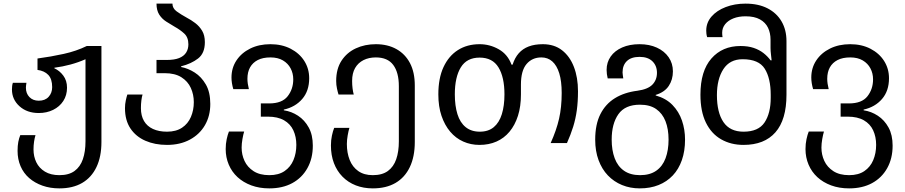

<svg xmlns="http://www.w3.org/2000/svg" viewBox="-20 -790 4998 1060"><path d="M308 250Q257 250 214.5 235Q172 220 141 193Q110 166 93.5 127.5Q77 89 77 43Q77 14 81 -6.5Q85 -27 92 -44H176Q171 -28 168 -7.5Q165 13 165 35Q165 74 180.5 106Q196 138 228 157.5Q260 177 308 177Q360 177 391.5 154Q423 131 437.5 89Q452 47 452 -10V-463Q414 -446 370 -434Q326 -422 280 -416V-413Q309 -400 329.5 -372.5Q350 -345 350 -306Q350 -264 329.5 -232.5Q309 -201 273.5 -183.5Q238 -166 194 -166Q129 -166 87.5 -203.5Q46 -241 46 -296Q46 -305 47 -314.5Q48 -324 51 -333H126Q125 -326 124 -319Q123 -312 123 -306Q123 -274 142.5 -254Q162 -234 194 -234Q229 -234 248.5 -255.5Q268 -277 268 -309Q268 -354 246.5 -376.5Q225 -399 187 -404V-467Q262 -477 332 -492.5Q402 -508 459 -536H540V-6Q540 75 512.5 132.5Q485 190 433.5 220Q382 250 308 250Z M902 10Q835 10 782.5 -13Q730 -36 700 -81Q670 -126 670 -193Q670 -215 674.5 -235.5Q679 -256 683 -268H767Q763 -255 760.5 -235.5Q758 -216 758 -193Q758 -151 775 -122Q792 -93 824.5 -78Q857 -63 902 -63Q952 -63 985 -85Q1018 -107 1034 -144.5Q1050 -182 1050 -226Q1050 -268 1033.5 -304.5Q1017 -341 981.5 -363.5Q946 -386 889 -386H844V-459H900Q943 -459 969 -469.5Q995 -480 1007.5 -499.5Q1020 -519 1020 -545Q1020 -584 997 -605Q974 -626 945 -642Q921 -656 897.5 -671Q874 -686 859 -709.5Q844 -733 844 -770H932Q932 -744 955.5 -727Q979 -710 1010 -693Q1035 -680 1058 -662.5Q1081 -645 1096 -620Q1111 -595 1111 -557Q1111 -496 1073.5 -467Q1036 -438 980 -424V-420Q1018 -413 1055 -389.5Q1092 -366 1116.5 -323.5Q1141 -281 1141 -216Q1141 -150 1111.5 -99Q1082 -48 1028 -19Q974 10 902 10Z M1467 250Q1412 250 1367.5 233.5Q1323 217 1291.5 188Q1260 159 1243 119Q1226 79 1226 33Q1226 4 1231.5 -21.5Q1237 -47 1244 -64H1328Q1323 -48 1318.5 -22.5Q1314 3 1314 25Q1314 64 1330 98.5Q1346 133 1380 155Q1414 177 1467 177Q1518 177 1551 154.5Q1584 132 1600 94Q1616 56 1616 10Q1616 -35 1599.5 -70.5Q1583 -106 1548 -126Q1513 -146 1459 -146H1420V-219H1466Q1537 -219 1568 -258.5Q1599 -298 1599 -352Q1599 -385 1584.5 -412.5Q1570 -440 1542 -456.5Q1514 -473 1473 -473Q1431 -473 1403 -458.5Q1375 -444 1360.5 -418Q1346 -392 1346 -355Q1346 -342 1348 -328Q1350 -314 1354 -298H1268Q1263 -315 1260.5 -331Q1258 -347 1258 -362Q1258 -415 1285.5 -456.5Q1313 -498 1361.5 -522Q1410 -546 1473 -546Q1536 -546 1584.5 -521Q1633 -496 1660 -453.5Q1687 -411 1687 -358Q1687 -288 1648.5 -243.5Q1610 -199 1547 -185V-181Q1589 -175 1625.5 -151Q1662 -127 1684.5 -86Q1707 -45 1707 14Q1707 85 1677 138.5Q1647 192 1593.5 221Q1540 250 1467 250Z M2038 250Q1987 250 1944.5 233.5Q1902 217 1871 185.5Q1840 154 1823.5 110.5Q1807 67 1807 13Q1807 -16 1812.5 -41.5Q1818 -67 1825 -84H1909Q1904 -68 1899.5 -42.5Q1895 -17 1895 5Q1895 54 1910.5 93Q1926 132 1958 154.5Q1990 177 2038 177Q2090 177 2121.5 154Q2153 131 2167.5 89Q2182 47 2182 -10V-314Q2182 -390 2151 -431.5Q2120 -473 2055 -473Q2016 -473 1986.5 -458Q1957 -443 1940.5 -414.5Q1924 -386 1924 -343Q1924 -321 1926.5 -301.5Q1929 -282 1933 -268H1849Q1845 -280 1840.5 -300.5Q1836 -321 1836 -343Q1836 -410 1865.5 -455Q1895 -500 1944.5 -523Q1994 -546 2055 -546Q2120 -546 2168.5 -519Q2217 -492 2243.5 -441.5Q2270 -391 2270 -318V-6Q2270 75 2242.5 132.5Q2215 190 2163.5 220Q2112 250 2038 250Z M2627 10Q2579 10 2537.5 -8.5Q2496 -27 2465.5 -63Q2435 -99 2417.5 -150.5Q2400 -202 2400 -269Q2400 -358 2428.5 -419.5Q2457 -481 2508 -513.5Q2559 -546 2628 -546Q2684 -546 2733.5 -518Q2783 -490 2804 -433H2810Q2822 -471 2844 -496Q2866 -521 2899 -533.5Q2932 -546 2977 -546Q3040 -546 3083 -512.5Q3126 -479 3148.5 -420.5Q3171 -362 3171 -286Q3171 -229 3164.5 -181.5Q3158 -134 3144.5 -90.5Q3131 -47 3110 0H3020Q3052 -71 3066.5 -134.5Q3081 -198 3081 -277Q3081 -342 3067.5 -385.5Q3054 -429 3029 -451Q3004 -473 2969 -473Q2918 -473 2887 -436.5Q2856 -400 2856 -323V-269Q2856 -202 2839.5 -150.5Q2823 -99 2793 -63Q2763 -27 2721 -8.5Q2679 10 2627 10ZM2629 -63Q2676 -63 2706 -88Q2736 -113 2750.5 -159.5Q2765 -206 2765 -269Q2765 -364 2732 -418Q2699 -472 2628 -472Q2557 -472 2524 -418Q2491 -364 2491 -269Q2491 -206 2505.5 -159.5Q2520 -113 2551 -88Q2582 -63 2629 -63Z M3512 250Q3459 250 3414 231.5Q3369 213 3336 178.5Q3303 144 3284.5 94Q3266 44 3266 -19Q3266 -103 3294.5 -159.5Q3323 -216 3375 -248Q3427 -280 3499 -289Q3557 -297 3582 -323Q3607 -349 3607 -388Q3607 -427 3582 -451.5Q3557 -476 3511 -476Q3465 -476 3441 -453Q3417 -430 3417 -390Q3417 -383 3418.5 -374.5Q3420 -366 3421 -357H3335Q3332 -369 3330.5 -381Q3329 -393 3329 -404Q3329 -446 3351.5 -478Q3374 -510 3415 -528Q3456 -546 3511 -546Q3565 -546 3606.5 -527Q3648 -508 3671.5 -474Q3695 -440 3695 -396Q3695 -350 3672 -315.5Q3649 -281 3600 -266V-263Q3657 -247 3692.5 -210.5Q3728 -174 3745 -124.5Q3762 -75 3762 -19Q3762 44 3744.5 94Q3727 144 3694.5 178.5Q3662 213 3616 231.5Q3570 250 3512 250ZM3514 177Q3568 177 3603 152.5Q3638 128 3654.5 83.5Q3671 39 3671 -19Q3671 -78 3654 -121Q3637 -164 3602.5 -188Q3568 -212 3513 -212Q3431 -212 3394 -159.5Q3357 -107 3357 -19Q3357 39 3373.5 83.5Q3390 128 3425 152.5Q3460 177 3514 177Z M4085 10Q4015 10 3961 -21Q3907 -52 3877 -113.5Q3847 -175 3847 -267Q3847 -398 3907.5 -467Q3968 -536 4068 -536Q4110 -536 4141 -525.5Q4172 -515 4195 -497Q4218 -479 4234 -457H4240Q4239 -468 4236.5 -488.5Q4234 -509 4234 -525V-571Q4234 -608 4220 -637Q4206 -666 4175.5 -683Q4145 -700 4096 -700Q4058 -700 4029 -688.5Q4000 -677 3983.5 -656.5Q3967 -636 3967 -609Q3967 -603 3967.5 -597Q3968 -591 3969 -585H3884Q3881 -595 3880 -604Q3879 -613 3879 -621Q3879 -665 3908 -698.5Q3937 -732 3986.5 -751Q4036 -770 4096 -770Q4167 -770 4217.5 -744Q4268 -718 4295 -671.5Q4322 -625 4322 -563V-267Q4322 -129 4261 -59.5Q4200 10 4085 10ZM4085 -63Q4167 -63 4201 -114Q4235 -165 4235 -250V-266Q4235 -358 4202 -410.5Q4169 -463 4080 -463Q4009 -463 3973.5 -408Q3938 -353 3938 -265Q3938 -169 3974 -116Q4010 -63 4085 -63Z M4668 250Q4613 250 4568.5 233.5Q4524 217 4492.5 188Q4461 159 4444 119Q4427 79 4427 33Q4427 4 4432.5 -21.5Q4438 -47 4445 -64H4529Q4524 -48 4519.5 -22.5Q4515 3 4515 25Q4515 64 4531 98.5Q4547 133 4581 155Q4615 177 4668 177Q4719 177 4752 154.5Q4785 132 4801 94Q4817 56 4817 10Q4817 -35 4800.5 -70.5Q4784 -106 4749 -126Q4714 -146 4660 -146H4621V-219H4667Q4738 -219 4769 -258.5Q4800 -298 4800 -352Q4800 -385 4785.5 -412.5Q4771 -440 4743 -456.5Q4715 -473 4674 -473Q4632 -473 4604 -458.5Q4576 -444 4561.5 -418Q4547 -392 4547 -355Q4547 -342 4549 -328Q4551 -314 4555 -298H4469Q4464 -315 4461.5 -331Q4459 -347 4459 -362Q4459 -415 4486.5 -456.5Q4514 -498 4562.5 -522Q4611 -546 4674 -546Q4737 -546 4785.5 -521Q4834 -496 4861 -453.5Q4888 -411 4888 -358Q4888 -288 4849.5 -243.5Q4811 -199 4748 -185V-181Q4790 -175 4826.5 -151Q4863 -127 4885.5 -86Q4908 -45 4908 14Q4908 85 4878 138.5Q4848 192 4794.5 221Q4741 250 4668 250Z"/></svg>

Font: Noto Sans Georgian
Style: Regular
Weight: 400
Designer: Monotype Design Team, Akaki Razmadze
Foundry: Google LLC
Version: Version 2.002